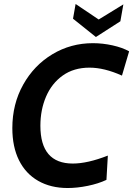

<svg xmlns="http://www.w3.org/2000/svg" viewBox="-20 -931 669 965"><path d="M42 -287Q42 -408 96.5 -505.5Q151 -603 243.5 -658.5Q336 -714 447 -714Q496 -714 545.5 -703Q595 -692 629 -673L593 -551Q504 -591 430 -591Q351 -591 295.5 -551.5Q240 -512 211.5 -445.5Q183 -379 183 -299Q183 -109 346 -109Q420 -109 522 -149L515 -27Q475 -8 421.5 3Q368 14 320 14Q235 14 172 -22Q109 -58 75.5 -125.5Q42 -193 42 -287ZM347 -837 360 -911 476 -833 600 -909 585 -824 462 -745Z"/></svg>

Font: Cabin
Style: Bold Italic
Weight: 700
Italic angle: -7°
Designer: Pablo Impallari
Foundry: Pablo Impallari. http://www.impallari.com Igino Marini. http://www.ikern.com
Version: Version 2.200